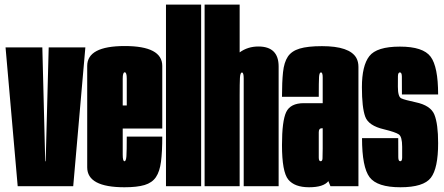

<svg xmlns="http://www.w3.org/2000/svg" viewBox="-20 -805 1921 830"><path d="M56.5 0 4 -600H163L175.5 -108H177.5L190.5 -600H349L296.5 0Z M518 4.5Q357 4.5 357 -81.5V-520Q357 -606 519.2 -606Q681.5 -606 681.5 -520V-249.5H510.5V-136.5Q510.5 -108 518 -108Q525 -108 526.5 -130.2Q528 -152.5 528 -214.5H681.5Q681.5 -149 676 -106.2Q670.5 -63.5 654 -39.2Q637.5 -15 605 -5.2Q572.5 4.5 518 4.5ZM510.5 -349H528V-465Q528 -492.5 519.2 -492.5Q510.5 -492.5 510.5 -465Z M697.5 0V-785H849.5V0Z M864.5 0V-785H1016V-578.5Q1051 -604 1097 -604Q1184.5 -604 1184.5 -517.5V0H1033.5V-466Q1033.5 -491.5 1026 -491.5Q1018.5 -491.5 1017.2 -468Q1016 -444.5 1016 -393.5V0Z M1408.5 0 1399.5 -22Q1378.5 4.5 1316 4.5Q1253.5 4.5 1226.2 -28.8Q1199 -62 1199 -178Q1199 -282 1217.2 -320.5Q1235.5 -359 1293.5 -359H1375V-470.5Q1375 -492 1367.5 -492Q1360.5 -492 1359.2 -472.2Q1358 -452.5 1358 -386.5H1199Q1199 -450.5 1203.5 -493Q1208 -535.5 1224.2 -560Q1240.5 -584.5 1275.5 -595Q1310.5 -605.5 1372 -605.5Q1491.5 -605.5 1520.5 -554.5Q1529.5 -538 1529.5 -516Q1529.5 -427 1529.5 -287V0ZM1375 -163.5V-250.5H1371Q1358 -250.5 1358 -233.5V-124.5Q1358 -108 1366 -108Q1373.5 -108 1374.2 -119.8Q1375 -131.5 1375 -163.5Z M1711 4.5Q1610.5 4.5 1577.8 -38.8Q1545 -82 1545 -208H1701.5Q1701.5 -142.5 1701.8 -125.2Q1702 -108 1710.2 -108Q1718.5 -108 1718.5 -124Q1718.5 -140 1718.5 -170.5Q1718.5 -214.5 1703.8 -224.2Q1689 -234 1640 -246Q1573 -261.5 1558.8 -300.8Q1544.5 -340 1544.5 -428Q1544.5 -521 1576.5 -562.2Q1608.5 -603.5 1708.8 -603.5Q1809 -603.5 1841.5 -560Q1874 -516.5 1874 -396.5H1717.5Q1717.5 -456 1717.2 -474Q1717 -492 1708.8 -492Q1700.5 -492 1700.2 -475.2Q1700 -458.5 1700 -430Q1700 -386.5 1714.8 -379.8Q1729.5 -373 1776.5 -363Q1841.5 -349.5 1857.8 -309.5Q1874 -269.5 1874 -186Q1874 -77.5 1842.5 -36.5Q1811 4.5 1711 4.5Z"/></svg>

Font: Anybody UltraCondensed ExtraBold
Style: Regular
Weight: 800
Width: 1
Designer: Tyler Finck
Foundry: Etcetera Type Company
Version: Version 1.010; ttfautohint (v1.8.3) -l 8 -r 50 -G 200 -x 14 